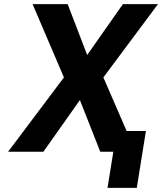

<svg xmlns="http://www.w3.org/2000/svg" viewBox="-20 -731 781 925"><path d="M19 0H189L365 -249L463 0H526L498 174H639L683 -100H590L478 -358L741 -711H572L400 -466L306 -711H137L288 -358Z"/></svg>

Font: Asimov Pro
Style: BdObl
Weight: 700
Designer: Google
Version: Version 2.000980; 2014